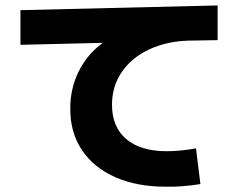

<svg xmlns="http://www.w3.org/2000/svg" viewBox="-20 -703 904 719"><path d="M243.2 -295.9Q242.7 -371.1 274.9 -435.8Q307.1 -500.5 365.2 -542.5L56.6 -535.2V-665L794.9 -682.6V-552.7L684.6 -550.8Q605 -548.3 540 -518.6Q475.1 -488.8 437.3 -435.1Q399.4 -381.3 399.4 -310.5Q399.4 -227.5 452.9 -182.1Q506.3 -136.7 604.5 -136.7Q628.9 -136.7 658.9 -139.6Q689 -142.6 713.9 -147.5L730.5 -13.7Q658.7 -2.4 602.5 -3.9Q494.1 -3.4 412.6 -39.1Q331.1 -74.7 286.9 -140.9Q242.7 -207 243.2 -295.9Z"/></svg>

Font: Pretendard GOV ExtraBold
Style: Regular
Weight: 800
Designer: Base glyphs from Inter by Rasmus Andersson; Hangeul glyphs from Noto Sans CJK(Source Han Sans) by Jang Soo-young and Kan
Foundry: Kil Hyung-jin
Version: Version 1.309